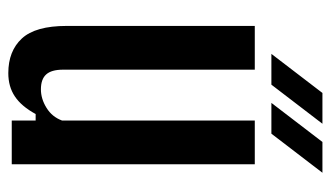

<svg xmlns="http://www.w3.org/2000/svg" viewBox="-191 -616 816 474"><g transform="rotate(90 217.0 -379.0)"><path d="M160.5 8.5Q106 8.5 75 -25Q44 -58.5 44 -135.5V-600H152V-126.5Q152 -98 163.8 -85Q175.5 -72 200.5 -72Q224 -72 246.2 -85.8Q268.5 -99.5 277.5 -124V-600H385.5V0H277.5V-59H261.5Q242.5 -24 218.2 -7.8Q194 8.5 160.5 8.5ZM113 -641 209.5 -767H285.5L189 -641ZM234 -641 330.5 -767H406.5L310 -641Z"/></g></svg>

Font: Big Shoulders Display Thin
Style: Bold
Weight: 700
Version: Version 2.002